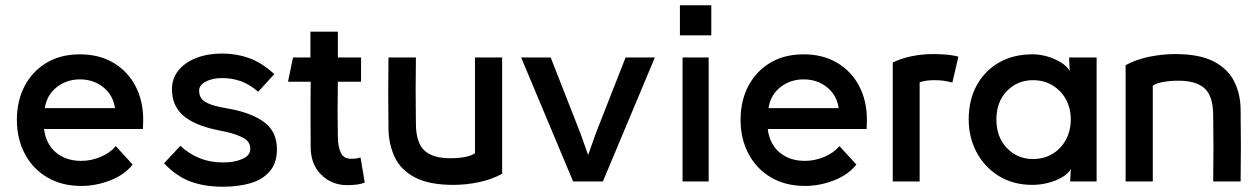

<svg xmlns="http://www.w3.org/2000/svg" viewBox="-20 -688 4774 728"><path d="M419 -134 483 -64Q452 -25 398 -4Q344 17 288 17Q214 17 159 -15.5Q104 -48 74 -105Q44 -162 44 -233Q44 -306 73.5 -362Q103 -418 156.5 -450Q210 -482 283 -482Q356 -482 410 -450Q464 -418 493.5 -362Q523 -306 523 -233Q523 -224 522.5 -216Q522 -208 522 -199H147Q154 -142 192 -110Q230 -78 288 -78Q325 -78 361 -93Q397 -108 419 -134ZM150 -278H416Q409 -327 372 -357Q335 -387 283 -387Q232 -387 194.5 -357Q157 -327 150 -278Z M825 20Q755 20 701.5 0Q648 -20 602 -69L664 -135Q696 -105 736.5 -88.5Q777 -72 826 -72Q868 -72 898.5 -85Q929 -98 929 -124Q929 -151 903 -165Q877 -179 837 -188L799 -196Q715 -214 673.5 -251Q632 -288 632 -350Q632 -391 657 -421.5Q682 -452 725 -468.5Q768 -485 822 -485Q876 -485 924 -468Q972 -451 1020 -407L959 -340Q927 -368 893.5 -380Q860 -392 823 -392Q785 -392 760 -378.5Q735 -365 735 -345Q735 -317 755.5 -303.5Q776 -290 815 -282L852 -275Q934 -260 982 -224.5Q1030 -189 1030 -122Q1030 -70 1003 -38.5Q976 -7 930 6.5Q884 20 825 20Z M1297 14Q1238 14 1198 -25.5Q1158 -65 1158 -131Q1158 -186 1157.5 -224.5Q1157 -263 1157.5 -298Q1158 -333 1158 -378H1072L1091 -470H1157V-568H1261V-470H1349V-378H1261Q1260 -318 1260 -268.5Q1260 -219 1261 -169Q1261 -135 1271.5 -110.5Q1282 -86 1311 -86Q1318 -86 1326.5 -86.5Q1335 -87 1347 -91L1363 4Q1349 10 1331 12Q1313 14 1297 14Z M1781 -470H1884V-29Q1843 -7 1795 3Q1747 13 1699 13Q1607 13 1553 -15.5Q1499 -44 1476.5 -92.5Q1454 -141 1453 -199Q1452 -270 1452 -334.5Q1452 -399 1453 -470H1557Q1555 -345 1557 -220Q1557 -148 1588.5 -118Q1620 -88 1687 -88Q1719 -88 1744 -93Q1769 -98 1781 -107Z M2463 -470 2266 0H2153L1956 -470H2068L2181 -182L2210 -100L2239 -182L2352 -470Z M2558 -668H2677V-554H2558ZM2667 -470V0H2568V-470Z M3163 -134 3227 -64Q3196 -25 3142 -4Q3088 17 3032 17Q2958 17 2903 -15.5Q2848 -48 2818 -105Q2788 -162 2788 -233Q2788 -306 2817.5 -362Q2847 -418 2900.5 -450Q2954 -482 3027 -482Q3100 -482 3154 -450Q3208 -418 3237.5 -362Q3267 -306 3267 -233Q3267 -224 3266.5 -216Q3266 -208 3266 -199H2891Q2898 -142 2936 -110Q2974 -78 3032 -78Q3069 -78 3105 -93Q3141 -108 3163 -134ZM2894 -278H3160Q3153 -327 3116 -357Q3079 -387 3027 -387Q2976 -387 2938.5 -357Q2901 -327 2894 -278Z M3614 -473 3591 -375Q3572 -380 3556.5 -382Q3541 -384 3525 -384Q3509 -384 3495 -382.5Q3481 -381 3467 -376V0H3365V-451Q3398 -467 3437.5 -475Q3477 -483 3520 -483Q3540 -483 3566.5 -481Q3593 -479 3614 -473Z M3894 -482Q3938 -482 3979.5 -463.5Q4021 -445 4036 -419L4034 -459V-470H4138V0H4038V-7L4040 -47Q4030 -29 4006.5 -15.5Q3983 -2 3953.5 5.5Q3924 13 3894 13Q3822 13 3767.5 -20.5Q3713 -54 3683 -110.5Q3653 -167 3653 -235Q3653 -310 3684 -365.5Q3715 -421 3769 -451.5Q3823 -482 3894 -482ZM3897 -85Q3938 -85 3970.5 -104.5Q4003 -124 4021.5 -158Q4040 -192 4040 -235Q4040 -278 4021.5 -311.5Q4003 -345 3970.5 -364.5Q3938 -384 3897 -384Q3838 -384 3798 -343Q3758 -302 3758 -235Q3758 -168 3798 -126.5Q3838 -85 3897 -85Z M4351 0H4248V-441Q4289 -463 4338.5 -473Q4388 -483 4436 -483Q4529 -483 4583 -454.5Q4637 -426 4660.5 -377.5Q4684 -329 4684 -271Q4685 -200 4685 -135.5Q4685 -71 4684 0H4580Q4582 -125 4580 -250Q4580 -323 4548 -352.5Q4516 -382 4449 -382Q4416 -382 4389.5 -377Q4363 -372 4351 -363Z"/></svg>

Font: Kreadon Light
Style: Bold
Weight: 600
Designer: Reiya WATANABE
Foundry: StudioGnu
Version: Version 1.003; ttfautohint (v1.8.4.7-5d5b);gftools[0.9.32]